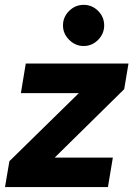

<svg xmlns="http://www.w3.org/2000/svg" viewBox="-34 -757 540 777"><path d="M4 -104.7 395.2 -488.1 468.6 -396.1 82.1 -15.7ZM4 -104.7 92.5 -119.3H422.7L402.8 0H-13.7ZM70.3 -500H486L468.6 -396.1L376.5 -380H50.5ZM220.9 -654.1Q220.9 -688.4 245.9 -712.9Q270.9 -737.4 304.3 -737.4Q338.6 -737.4 363.1 -712.9Q387.6 -688.4 387.6 -654.1Q387.6 -620.8 363.1 -595.8Q338.6 -570.8 304.3 -570.8Q270.9 -570.8 245.9 -595.8Q220.9 -620.8 220.9 -654.1Z"/></svg>

Font: Oak Sans Light Italic
Style: Regular
Weight: 400
Italic angle: -9.5°
Foundry: Erik Kennedy, Walven
Version: Version 1.000;Glyphs 3.1.2 (3151)